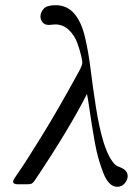

<svg xmlns="http://www.w3.org/2000/svg" viewBox="-20 -716 540 746"><path d="M30.8 -11.2Q30.8 -17.1 54 -49.6Q77.1 -82 142.6 -188Q208 -293.9 288.1 -440.9Q300.3 -463.9 299.8 -473.1Q299.8 -479 295.4 -499Q291 -519 280.5 -548.6Q270 -578.1 247.6 -599.6Q225.1 -621.1 194.8 -621.1Q189.9 -621.1 181.9 -620.1Q173.8 -619.1 169.9 -619.1Q153.8 -619.1 145.5 -629.2Q137.2 -639.2 137.2 -651.9Q137.2 -668 149.7 -681.9Q162.1 -695.8 195.8 -695.8Q240.7 -695.8 268.8 -662.8Q296.9 -629.9 310.5 -570.6Q324.2 -511.2 332 -447Q339.8 -382.8 352.5 -301Q365.2 -219.2 382.8 -162.1Q396 -121.1 410.4 -98.1Q424.8 -75.2 435.3 -71Q445.8 -66.9 456.3 -61.5Q466.8 -56.2 472.2 -46.9Q476.1 -40 476.1 -32.2Q476.1 -17.1 464.6 -3.7Q453.1 9.8 435.1 9.8Q418.9 9.8 405.5 -3.7Q392.1 -17.1 382.1 -42.5Q372.1 -67.9 363.5 -96.9Q355 -126 348.4 -163.1Q341.8 -200.2 336.9 -230.7Q332 -261.2 326.9 -296.6Q321.8 -332 317.9 -351.1Q250 -216.3 115.2 -15.1Q108.4 -5.4 103.3 -2.7Q98.1 0 85.9 0H48.8Q30.8 0 30.8 -11.2Z"/></svg>

Font: CMU Serif Extra
Style: RomanSlanted
Weight: 500
Italic angle: -9.46001°
Version: Version 0.7.0